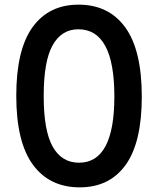

<svg xmlns="http://www.w3.org/2000/svg" viewBox="-20 -795 680 826"><path d="M50 -383Q50 -581 120 -678Q190 -775 318 -775Q448 -775 519 -677Q590 -579 590 -379Q590 -182 520.5 -85.5Q451 11 323 11Q193 11 121.5 -86.5Q50 -184 50 -383ZM472 -380Q472 -669 317 -669Q245 -669 206.5 -600.5Q168 -532 168 -382Q168 -232 207 -163.5Q246 -95 320 -95Q472 -95 472 -380Z"/></svg>

Font: Open Sauce Sans Medium
Style: Regular
Weight: 500
Designer: Alfredo Marco Pradil
Foundry: Creative Sauce Fz LLC
Version: Version 1.477